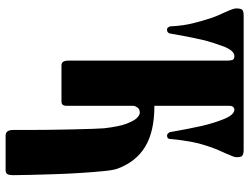

<svg xmlns="http://www.w3.org/2000/svg" viewBox="-122 -567 888 684"><g transform="rotate(90 322.0 -225.0)"><path d="M357 -598V-331Q449 -331 503 -298Q557 -265 581 -199Q586 -186 589.5 -151Q593 -116 596 -70Q599 -24 600.5 23.5Q602 71 603 110.5Q604 150 604 171Q604 187 600 193Q596 199 586 199H463Q443 199 443 172Q443 157 443 123Q443 89 442.5 46Q442 3 441 -38.5Q440 -80 439 -111Q438 -142 437 -152Q434 -177 430 -197.5Q426 -218 421 -231Q410 -259 401 -268Q390 -279 382 -279Q370 -279 364 -272Q361 -268 359 -264Q357 -260 357 -254V-18Q357 0 342 0H213Q204 0 200 -6Q196 -12 196 -25V-588Q196 -602 193.5 -609Q191 -616 180 -616Q161 -616 146 -579Q139 -560 132.5 -540Q126 -520 121 -498Q116 -476 110.5 -448Q105 -420 99 -385Q99 -383 95 -379Q92 -376 86 -376Q81 -376 78 -379Q77 -381 76 -383Q75 -385 74 -386Q73 -410 70 -431Q67 -452 63 -468Q55 -501 43 -537Q40 -546 35 -557.5Q30 -569 23 -584Q10 -613 10 -622Q10 -639 15 -644Q20 -649 36 -649H514Q530 -649 536 -643Q540 -639 540 -622Q540 -615 526 -584Q519 -569 514 -557.5Q509 -546 506 -537Q499 -517 494 -499.5Q489 -482 486 -466Q483 -450 480 -430Q477 -410 475 -386Q475 -382 472 -379Q469 -376 463 -376Q459 -376 456 -379Q452 -383 451 -385Q445 -419 439.5 -447.5Q434 -476 429 -498Q419 -542 404 -579Q389 -616 370 -616Q366 -616 361.5 -612Q357 -608 357 -598Z"/></g></svg>

Font: Shafarik
Style: Regular
Weight: 400
Version: Version 1.001; ttfautohint (v1.8.4.7-5d5b)